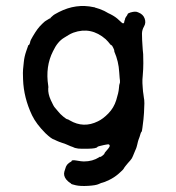

<svg xmlns="http://www.w3.org/2000/svg" viewBox="-20 -463 587 641"><path d="M149 -404 158 -412Q158 -413 177 -423Q234 -452 293 -439H295Q295 -438 303 -436Q311 -434 312.5 -433Q314 -432 321 -429.5Q328 -427 334.5 -423Q341 -419 348 -416Q366 -407 377 -396Q389 -384 391.5 -385Q394 -386 394.5 -388Q395 -390 395 -391Q395 -392 395.5 -393.5Q396 -395 397 -397.5Q398 -400 397.5 -400Q397 -400 398.5 -402.5Q400 -405 399.5 -405Q399 -405 402 -408.5Q405 -412 406 -415.5Q407 -419 416 -421.5Q425 -424 430.5 -424Q436 -424 436.5 -423.5Q437 -423 443 -421Q458 -415 463 -401Q468 -387 461 -375Q454 -363 454 -350.5Q454 -338 454.5 -329.5Q455 -321 455.5 -313.5Q456 -306 456.5 -298Q457 -290 458 -282Q459 -247 458 -232Q457 -217 456.5 -210Q456 -203 455.5 -197Q455 -191 455.5 -185.5Q456 -180 456.5 -170Q457 -160 457.5 -157.5Q458 -155 459 -147Q460 -139 460.5 -135.5Q461 -132 461.5 -129.5Q462 -127 462 -118Q461 -81 459 -65Q457 -49 455.5 -36.5Q454 -24 452.5 -23Q451 -22 449.5 -17.5Q448 -13 446 -6Q441 7 440.5 10Q440 13 438.5 18.5Q437 24 436 28Q435 32 431 40.5Q427 49 424 57.5Q421 66 415 72.5Q409 79 407 81.5Q405 84 400 90Q395 96 393 100Q391 104 376 117Q361 130 344 138Q327 146 323 146.5Q319 147 309.5 151.5Q300 156 274 157.5Q248 159 233 155.5Q218 152 217.5 150.5Q217 149 212.5 146.5Q208 144 201 136Q191 123 195 109.5Q199 96 200 94Q201 92 201 92L204 87Q204 87 207.5 83.5Q211 80 215 78Q219 76 219 75Q219 70 235.5 73Q252 76 260 76Q289 76 311 62Q313 60 313.5 60.5Q314 61 315 61Q318 60 323.5 55.5Q329 51 329 49Q329 47 338.5 36.5Q348 26 346 22Q344 18 339.5 19Q335 20 333 20Q331 20 325.5 21.5Q320 23 313 24.5Q306 26 305 28Q301 33 274.5 33.5Q248 34 241 33Q234 32 231 31Q228 30 226.5 29.5Q225 29 225 28.5Q225 28 221 27Q217 26 208.5 22Q200 18 189 14.5Q178 11 170.5 7.5Q163 4 161 3Q152 1 132 -18Q101 -49 87 -78Q59 -137 57 -198Q56 -224 57 -231.5Q58 -239 59.5 -256Q61 -273 67.5 -292Q74 -311 74.5 -312Q75 -313 76 -312.5Q77 -312 79 -317Q81 -322 81 -324.5Q81 -327 89.5 -341.5Q98 -356 105 -365.5Q112 -375 121.5 -384Q131 -393 132 -393L145 -401Q149 -401 149 -404ZM333 -332Q284 -375 225 -354Q215 -350 209.5 -346.5Q204 -343 194 -337Q172 -324 157 -292Q131 -241 141 -177Q142 -171 141 -168Q140 -150 149.5 -129Q159 -108 163 -104Q167 -100 174 -91Q181 -82 191.5 -73.5Q202 -65 204.5 -65Q207 -65 213 -61Q259 -34 307 -58Q324 -66 342 -84.5Q360 -103 368 -128.5Q376 -154 377 -168Q378 -182 379.5 -184Q381 -186 380.5 -194Q380 -202 379.5 -202.5Q379 -203 378 -222Q376 -258 362 -290Q361 -294 361.5 -294.5Q362 -295 358 -303.5Q354 -312 352 -312Q350 -312 346 -317.5Q342 -323 333 -332Z"/></svg>

Font: TT2020 Style E
Style: Regular
Weight: 400
Version: Version 00.2